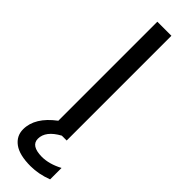

<svg xmlns="http://www.w3.org/2000/svg" viewBox="-318 -733 952 952"><g transform="rotate(45 158.0 -256.5)"><path d="M173.8 218.8Q95.7 218.8 57.1 190.4Q18.6 162.1 18.6 115.2Q18.6 32.2 112.3 -38.1V-732.4H210.9V2H176.8Q103.5 42 103.5 96.7Q103.5 145.5 180.7 146.5Q232.4 146.5 289.1 116.2V196.3Q230.5 218.8 173.8 218.8Z"/></g></svg>

Font: Nasu
Style: Regular
Weight: 400
Designer: Ryoko NISHIZUKA (kana &amp; ideographs); Paul D. Hunt (Latin, Greek &amp; Cyrillic); Wenlong ZHANG (bopomofo); Sandoll C
Version: Version 2014.1215